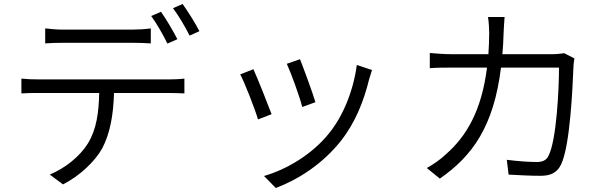

<svg xmlns="http://www.w3.org/2000/svg" viewBox="-20 -869 3040 960"><path d="M206 -727V-652C231 -654 262 -655 295 -655C351 -655 589 -655 643 -655C671 -655 705 -654 734 -652V-727C706 -723 671 -721 643 -721C589 -721 351 -721 294 -721C262 -721 234 -724 206 -727ZM785 -810 736 -789C763 -752 798 -691 817 -651L867 -673C846 -714 810 -775 785 -810ZM893 -849 845 -828C873 -791 906 -735 928 -691L977 -713C958 -751 919 -813 893 -849ZM87 -476V-402C114 -404 142 -404 172 -404H476C474 -308 463 -222 419 -151C379 -87 307 -29 229 4L295 53C379 10 454 -61 491 -127C531 -203 547 -296 550 -404H826C850 -404 881 -403 902 -402V-476C878 -473 847 -472 826 -472C774 -472 229 -472 172 -472C141 -472 114 -473 87 -476Z M1480 -573 1414 -550C1434 -507 1481 -379 1491 -334L1557 -358C1545 -401 1496 -533 1480 -573ZM1840 -519 1764 -544C1747 -416 1696 -289 1624 -201C1542 -99 1417 -23 1300 11L1359 71C1470 29 1591 -47 1684 -164C1756 -255 1799 -363 1826 -474C1830 -486 1834 -501 1840 -519ZM1247 -523 1181 -497C1200 -464 1255 -324 1270 -272L1338 -298C1319 -349 1266 -482 1247 -523Z M2852 -577 2801 -603C2785 -601 2767 -598 2740 -598H2492C2495 -632 2497 -667 2498 -704C2499 -728 2501 -761 2503 -784H2420C2424 -760 2426 -725 2426 -702C2426 -665 2424 -631 2422 -598H2240C2202 -598 2162 -601 2129 -604V-528C2163 -531 2201 -531 2241 -531H2415C2388 -314 2311 -187 2211 -99C2183 -72 2144 -45 2114 -29L2179 24C2343 -89 2449 -239 2485 -531H2775C2775 -425 2763 -170 2723 -91C2712 -67 2692 -59 2664 -59C2622 -59 2569 -63 2514 -70L2523 4C2575 7 2633 10 2682 10C2735 10 2766 -6 2786 -48C2831 -143 2843 -435 2847 -529C2847 -543 2849 -560 2852 -577Z"/></svg>

Font: Noto Sans KR DemiLight
Style: Regular
Weight: 350
Designer: Ryoko NISHIZUKA 西塚涼子 (kana, bopomofo & ideographs); Paul D. Hunt (Latin, Greek & Cyrillic); Sandoll Communications 산돌커뮤니
Foundry: Adobe
Version: Version 2.004;hotconv 1.0.118;makeotfexe 2.5.65603